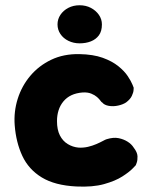

<svg xmlns="http://www.w3.org/2000/svg" viewBox="-20 -701 579 731"><path d="M271 9Q189 5 139 -25.5Q89 -56 65 -107.5Q41 -159 36 -224Q32 -276 47.5 -325Q63 -374 95.5 -412.5Q128 -451 175 -473.5Q222 -496 282 -495Q335 -494 371 -481Q407 -468 430.5 -449Q454 -430 466.5 -411Q479 -392 484 -379.5Q489 -367 489 -367Q489 -367 488.5 -358Q488 -349 482 -336Q476 -323 460 -311Q448 -303 429.5 -299Q411 -295 394 -298Q377 -301 369 -311Q367 -311 362.5 -317.5Q358 -324 349.5 -331.5Q341 -339 327.5 -344.5Q314 -350 295 -349Q270 -347 252 -338.5Q234 -330 221.5 -315Q209 -300 203 -281Q197 -262 197 -240Q197 -207 208 -185.5Q219 -164 238 -152.5Q257 -141 279 -139Q298 -138 315 -142Q332 -146 347 -152.5Q362 -159 372 -164.5Q382 -170 386 -171Q412 -179 431.5 -175Q451 -171 466 -161.5Q481 -152 489 -139Q503 -121 503.5 -106Q504 -91 500.5 -81.5Q497 -72 497 -72Q497 -72 484.5 -59Q472 -46 445.5 -29Q419 -12 376 0Q333 12 271 9ZM283 -536Q260 -536 240.5 -545.5Q221 -555 210 -571.5Q199 -588 199 -608Q199 -628 210 -644.5Q221 -661 240 -671Q259 -681 283 -681Q307 -681 326 -671Q345 -661 356.5 -644.5Q368 -628 368 -608Q368 -582 356.5 -566.5Q345 -551 326 -543.5Q307 -536 283 -536Z"/></svg>

Font: Sour Gummy
Style: Bold
Weight: 700
Designer: Stefie Justprince
Foundry: Eifetstype
Version: Version 1.000